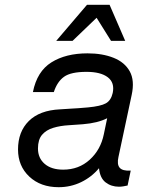

<svg xmlns="http://www.w3.org/2000/svg" viewBox="-20 -761 658 799"><path d="M524 -51 511 11Q502 13 493 14.5Q484 16 475 16Q443 16 419.5 -2Q396 -20 392 -61Q361 -24 317.5 -3Q274 18 224 18Q149 18 102 -26Q55 -70 55 -139Q55 -213 100 -257.5Q145 -302 230 -306Q253 -308 277 -309Q301 -310 346 -314Q399 -319 420.5 -331Q442 -343 449 -374Q458 -417 428.5 -439.5Q399 -462 340 -462Q275 -462 246.5 -441.5Q218 -421 204 -378H117Q134 -464 194 -501.5Q254 -539 344 -539Q406 -539 452.5 -520.5Q499 -502 520 -464Q541 -426 528 -366L473 -108Q466 -77 478 -63Q490 -49 524 -51ZM412 -202 426 -269Q387 -249 325 -244L268 -240Q231 -238 201.5 -229Q172 -220 155 -200Q138 -180 138 -143Q138 -103 166 -79Q194 -55 243 -55Q308 -55 353.5 -96.5Q399 -138 412 -202ZM214 -591 342 -741H436L501 -591H442L382 -687L282 -591Z"/></svg>

Font: Fragment Mono
Style: Italic
Weight: 400
Italic angle: -12°
Designer: Wei Huang based on Nimbus Sans by URW Studio, based on Helvetica by Max Miedinger.
Foundry: Wei Huang
Version: Version 1.011; ttfautohint (v1.8.4.7-5d5b)